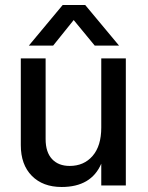

<svg xmlns="http://www.w3.org/2000/svg" viewBox="-20 -740 591 766"><path d="M482 0H384V-87Q344 6 226 6Q151 6 107 -38.5Q63 -83 63 -161V-507H162V-185Q162 -133 187.5 -105.5Q213 -78 258 -78Q315 -78 349.5 -118Q384 -158 384 -231V-507H482ZM192 -558H95L230 -720H320L455 -558H358L274 -660Z"/></svg>

Font: Hind Vadodara Medium
Style: Regular
Weight: 500
Designer: Hitesh Malaviya
Foundry: Indian Type Foundry
Version: Version 1.001;PS 1.0;hotconv 1.0.86;makeotf.lib2.5.63406; tt